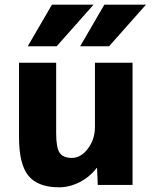

<svg xmlns="http://www.w3.org/2000/svg" viewBox="-20 -787 659 817"><path d="M424 -767H601L444 -590H321ZM201 -767H378L221 -590H98ZM219 -520V-220Q219 -158 234 -136.5Q249 -115 286 -115Q324 -115 354 -154.5Q384 -194 384 -247V-520H544V0H396L393 -72H391Q362 -34 319 -12Q276 10 231 10Q142 10 101.5 -38.5Q61 -87 61 -203V-520Z"/></svg>

Font: Mplus 1p ExtraBold
Style: Regular
Weight: 800
Version: Version 1.061